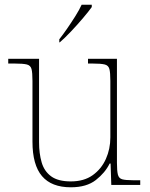

<svg xmlns="http://www.w3.org/2000/svg" viewBox="-20 -786 637 816"><path d="M281 10Q199 10 158.5 -37.5Q118 -85 118 -184V-442Q118 -477 114 -492.5Q110 -508 94 -512Q78 -516 41 -516H15V-536H146V-181Q146 -134 157 -96Q168 -58 197.5 -36.5Q227 -15 281 -15Q337 -15 374 -41.5Q411 -68 430 -110.5Q449 -153 449 -202V-442Q449 -477 445 -492.5Q441 -508 425 -512Q409 -516 372 -516H354V-536H477V-94Q477 -60 481 -44Q485 -28 499.5 -24Q514 -20 544 -20H576V0H453L450 -91H446Q427 -52 387.5 -21Q348 10 281 10ZM232 -619Q247 -638 265 -664Q283 -690 300 -717Q317 -744 327 -766H370V-756Q358 -739 333.5 -710Q309 -681 282 -652.5Q255 -624 234 -606H232Z"/></svg>

Font: Noto Serif Tamil Thin
Style: Regular
Weight: 100
Designer: Indian Type Foundry, Tom Grace, and the Monotype Design Team
Foundry: Monotype Imaging Inc.
Version: Version 2.004; ttfautohint (v1.8.4.7-5d5b)